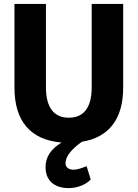

<svg xmlns="http://www.w3.org/2000/svg" viewBox="-20 -720 704 982"><path d="M610 -700V-272Q610 -152 556.5 -82Q503 -12 399 5Q315 64 315 116Q315 129 325.5 138.5Q336 148 358 148Q378 148 423 130L444 198Q424 219 393.5 230.5Q363 242 331 242Q276 242 244.5 214Q213 186 213 134Q213 58 295 9Q176 -1 115 -72Q54 -143 54 -272V-700H215V-274Q215 -197 244.5 -157.5Q274 -118 332 -118Q390 -118 419.5 -157.5Q449 -197 449 -274V-700Z"/></svg>

Font: Sarabun ExtraBold
Style: Regular
Weight: 800
Version: Version 1.000; ttfautohint (v1.6)